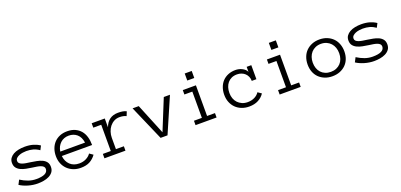

<svg xmlns="http://www.w3.org/2000/svg" viewBox="7 -1484 4894 2342"><g transform="rotate(-20 2454.0 -313.0)"><path d="M442.9 -126Q442.9 -85.9 422.9 -59.6Q402.8 -33.2 371.3 -17.6Q339.8 -2 301 4.6Q262.2 11.2 225.1 11.2Q163.1 11.2 101.6 -6.8Q40 -24.9 -4.9 -54.2L24.9 -111.8Q75.2 -80.1 124 -63Q172.9 -45.9 225.1 -45.9Q376 -45.9 376 -124Q376 -143.1 363.5 -155Q351.1 -167 330.1 -174.6Q309.1 -182.1 282 -186.5Q254.9 -190.9 225.1 -194.8Q187 -200.2 149.4 -207.5Q111.8 -214.8 80.8 -229.5Q49.8 -244.1 31 -268.6Q12.2 -293 12.2 -333Q12.2 -367.2 29.5 -392.1Q46.9 -417 75.9 -433.6Q105 -450.2 144 -458Q183.1 -465.8 225.1 -465.8Q285.2 -465.8 332.5 -451.9Q379.9 -438 418 -412.1L391.1 -359.9Q352.1 -387.2 312 -398.2Q272 -409.2 225.1 -409.2Q204.1 -409.2 178.5 -405.5Q152.8 -401.9 130.9 -392.8Q108.9 -383.8 94 -369.4Q79.1 -355 79.1 -333Q79.1 -314 91.6 -302.5Q104 -291 125 -283.4Q146 -275.9 173.1 -271.5Q200.2 -267.1 230 -263.2Q267.1 -257.8 304.9 -250.5Q342.8 -243.2 373.8 -229Q404.8 -214.8 423.8 -190.4Q442.9 -166 442.9 -126Z M612.8 -204.1Q620.1 -131.8 665.5 -88.9Q710.9 -45.9 783.7 -45.9Q835 -45.9 875 -66.9Q915 -87.9 935.1 -119.1L981.9 -86.9Q947.8 -39.1 900.4 -13.9Q853 11.2 783.7 11.2Q731 11.2 687 -6.3Q643.1 -23.9 611.1 -55.4Q579.1 -86.9 561.5 -130.4Q543.9 -173.8 543.9 -227.1Q543.9 -278.8 559.8 -322.5Q575.7 -366.2 605.7 -398.2Q635.7 -430.2 678.7 -448Q721.7 -465.8 774.9 -465.8Q833 -465.8 876.5 -446.3Q919.9 -426.8 949 -392.3Q978 -357.9 991.9 -310.1Q1005.9 -262.2 1005.9 -204.1ZM935.1 -261.2Q923.8 -335.9 880.9 -372.6Q837.9 -409.2 774.9 -409.2Q742.7 -409.2 715.3 -398.7Q688 -388.2 667 -368.7Q646 -349.1 631.8 -321.5Q617.7 -293.9 613.8 -261.2Z M1522 -391.1Q1485.8 -409.2 1436 -409.2Q1395 -409.2 1362.8 -391.6Q1330.6 -374 1308.1 -345.5Q1285.6 -316.9 1273.7 -280Q1261.7 -243.2 1261.7 -204.1V-57.1H1364.7V0H1091.8V-57.1H1194.8V-397.9H1091.8V-455.1H1261.7V-340.8Q1307.6 -465.8 1436 -465.8Q1470.7 -465.8 1496.3 -461.4Q1522 -457 1543.9 -445.8Z M2107.9 -455.1 1910.6 0H1820.8L1622.6 -455.1H1702.6L1865.7 -56.2L2027.8 -455.1Z M2456.5 -545.9H2365.7V-637.2H2456.5ZM2547.4 0H2274.4V-57.1H2377.4V-397.9H2274.4V-455.1H2444.8V-57.1H2547.4Z M3167.5 -86.9Q3138.7 -42 3088.6 -15.4Q3038.6 11.2 2969.7 11.2Q2916.5 11.2 2872.1 -6.3Q2827.6 -23.9 2796.1 -55.4Q2764.6 -86.9 2747.1 -130.4Q2729.5 -173.8 2729.5 -227.1Q2729.5 -278.8 2745.6 -323Q2761.7 -367.2 2791.5 -398.7Q2821.3 -430.2 2864.5 -448Q2907.7 -465.8 2960.4 -465.8Q2981.4 -465.8 3003.4 -460.9Q3025.4 -456.1 3044.9 -446Q3064.5 -436 3080.1 -422.1Q3095.7 -408.2 3103.5 -389.2V-455.1H3163.6V-272.9H3103.5Q3103.5 -303.2 3092.5 -328.1Q3081.5 -353 3062.5 -371.1Q3043.5 -389.2 3017.1 -399.2Q2990.7 -409.2 2960.4 -409.2Q2919.4 -409.2 2888.9 -395Q2858.4 -380.9 2837.9 -356.4Q2817.4 -332 2806.9 -299.1Q2796.4 -266.1 2796.4 -227.1Q2796.4 -188 2808.3 -155Q2820.3 -122.1 2843 -98.1Q2865.7 -74.2 2897.7 -60.1Q2929.7 -45.9 2969.7 -45.9Q3020.5 -45.9 3060.1 -65.9Q3099.6 -85.9 3120.6 -119.1Z M3548.3 -545.9H3457.5V-637.2H3548.3ZM3639.2 0H3366.2V-57.1H3469.2V-397.9H3366.2V-455.1H3536.6V-57.1H3639.2Z M4288.1 -226.1Q4288.1 -172.9 4271.2 -129.4Q4254.4 -85.9 4222.9 -54.9Q4191.4 -23.9 4147.5 -6.3Q4103.5 11.2 4049.3 11.2Q3996.1 11.2 3952.1 -6.3Q3908.2 -23.9 3876.7 -54.9Q3845.2 -85.9 3828.4 -129.4Q3811.5 -172.9 3811.5 -226.1Q3811.5 -277.8 3828.4 -322.5Q3845.2 -367.2 3876.7 -398.7Q3908.2 -430.2 3952.1 -448Q3996.1 -465.8 4049.3 -465.8Q4103.5 -465.8 4147.5 -448Q4191.4 -430.2 4222.9 -398.7Q4254.4 -367.2 4271.2 -322.5Q4288.1 -277.8 4288.1 -226.1ZM4221.2 -226.1Q4221.2 -265.1 4209.7 -298.1Q4198.2 -331.1 4175.8 -356Q4153.3 -380.9 4121.3 -395Q4089.4 -409.2 4049.3 -409.2Q4009.3 -409.2 3977.3 -395Q3945.3 -380.9 3923.3 -356Q3901.4 -331.1 3889.9 -298.1Q3878.4 -265.1 3878.4 -226.1Q3878.4 -187 3889.9 -154.1Q3901.4 -121.1 3923.3 -97.2Q3945.3 -73.2 3977.3 -59.6Q4009.3 -45.9 4049.3 -45.9Q4089.4 -45.9 4121.3 -59.6Q4153.3 -73.2 4175.8 -97.2Q4198.2 -121.1 4209.7 -154.1Q4221.2 -187 4221.2 -226.1Z M4810.1 -126Q4810.1 -85.9 4790 -59.6Q4770 -33.2 4738.5 -17.6Q4707 -2 4668.2 4.6Q4629.4 11.2 4592.3 11.2Q4530.3 11.2 4468.8 -6.8Q4407.2 -24.9 4362.3 -54.2L4392.1 -111.8Q4442.4 -80.1 4491.2 -63Q4540 -45.9 4592.3 -45.9Q4743.2 -45.9 4743.2 -124Q4743.2 -143.1 4730.7 -155Q4718.3 -167 4697.3 -174.6Q4676.3 -182.1 4649.2 -186.5Q4622.1 -190.9 4592.3 -194.8Q4554.2 -200.2 4516.6 -207.5Q4479 -214.8 4448 -229.5Q4417 -244.1 4398.2 -268.6Q4379.4 -293 4379.4 -333Q4379.4 -367.2 4396.7 -392.1Q4414.1 -417 4443.1 -433.6Q4472.2 -450.2 4511.2 -458Q4550.3 -465.8 4592.3 -465.8Q4652.3 -465.8 4699.7 -451.9Q4747.1 -438 4785.2 -412.1L4758.3 -359.9Q4719.2 -387.2 4679.2 -398.2Q4639.2 -409.2 4592.3 -409.2Q4571.3 -409.2 4545.7 -405.5Q4520 -401.9 4498 -392.8Q4476.1 -383.8 4461.2 -369.4Q4446.3 -355 4446.3 -333Q4446.3 -314 4458.7 -302.5Q4471.2 -291 4492.2 -283.4Q4513.2 -275.9 4540.3 -271.5Q4567.4 -267.1 4597.2 -263.2Q4634.3 -257.8 4672.1 -250.5Q4710 -243.2 4741 -229Q4772 -214.8 4791 -190.4Q4810.1 -166 4810.1 -126Z"/></g></svg>

Font: Anonymous Pro
Style: Regular
Weight: 400
Monospace: yes
Designer: Mark Simonson
Version: Version 1.002